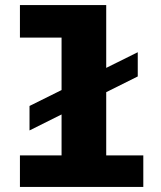

<svg xmlns="http://www.w3.org/2000/svg" viewBox="-20 -741 640 761"><path d="M224 0V-592H59V-721H401V0ZM59 0V-125H548V0ZM97 -224V-321L526 -534V-438Z"/></svg>

Font: Chivo Mono Medium ExtraBold
Style: Regular
Weight: 800
Monospace: yes
Version: Version 1.008